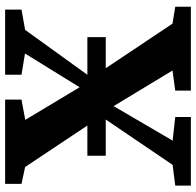

<svg xmlns="http://www.w3.org/2000/svg" viewBox="-28 -756 783 768"><g transform="rotate(-90 364.0 -371.5)"><path d="M89 -73 283 -359 80.5 -663 13 -677.5V-743H350V-677.5L269 -662.5L399.5 -445L534.5 -663.5L449.5 -677.5V-743H710V-677.5L629 -663L437.5 -397.5L654 -73.5L721.5 -62.5V0H386V-62.5L466.5 -73.5L324 -309L186 -73L280.5 -62.5V0H6V-62.5ZM600 -414V-340.5H125.5V-414Z"/></g></svg>

Font: Merriweather 20pt ExtraBold
Style: Regular
Weight: 800
Version: Version 2.100